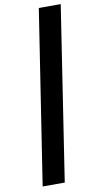

<svg xmlns="http://www.w3.org/2000/svg" viewBox="-107 -829 541 1087"><g transform="rotate(-10 163.0 -285.5)"><path d="M200 -785 46 214H173L326 -785Z"/></g></svg>

Font: Jost SemiBold
Style: Italic
Weight: 600
Italic angle: -5°
Version: Version 3.710